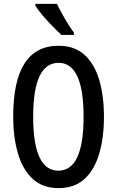

<svg xmlns="http://www.w3.org/2000/svg" viewBox="-20 -960 603 990"><path d="M516 -358Q516 -252 492 -169Q468 -86 416.5 -38Q365 10 282 10Q199 10 147.5 -38.5Q96 -87 72 -170.5Q48 -254 48 -359Q48 -724 282 -724Q365 -724 416.5 -676.5Q468 -629 492 -546.5Q516 -464 516 -358ZM151 -358Q151 -80 281 -80Q411 -80 411 -358Q411 -636 282 -636Q151 -636 151 -358ZM274 -940Q284 -918 299.5 -890Q315 -862 331.5 -835.5Q348 -809 361 -792V-780H297Q278 -797 251 -824.5Q224 -852 199.5 -881Q175 -910 162 -931V-940Z"/></svg>

Font: Noto Sans Lao UI ExtCond Med
Style: Regular
Weight: 500
Width: 2
Designer: Monotype Design Team
Foundry: Monotype Imaging Inc.
Version: Version 2.000; ttfautohint (v1.8.4.7-5d5b)